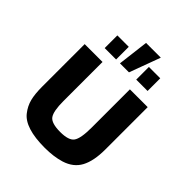

<svg xmlns="http://www.w3.org/2000/svg" viewBox="-221 -908 1051 1051"><g transform="rotate(45 304.0 -383.0)"><path d="M547.9 -211.9Q547.9 -123.5 520.3 -71.8Q492.7 -20 428.2 0Q375 16.1 307.1 16.1Q153.3 16.1 104 -47.9Q79.1 -79.6 69.6 -116.9Q60.1 -154.3 60.1 -211.9V-540H198.2V-237.8Q198.2 -158.7 217.8 -131.8Q237.3 -105 305.2 -105Q370.6 -105 390.1 -131.8Q410.2 -159.2 410.2 -244.1V-540H547.9ZM407.2 -782.2 340.8 -602.1H271L293 -782.2ZM241.2 -700.2V-602.1H152.8V-700.2ZM484.9 -700.2V-602.1H397V-700.2Z"/></g></svg>

Font: Miedinger*
Style: Bold
Weight: 700
Version: Version 001.000